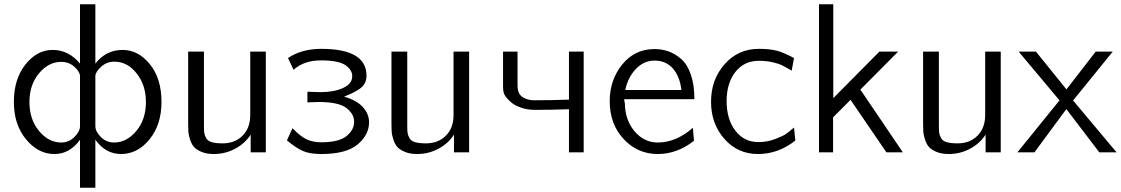

<svg xmlns="http://www.w3.org/2000/svg" viewBox="-20 -714 5254 900"><path d="M45 -236Q45 -343 99 -411.5Q153 -480 227 -480Q302 -480 355 -416V-694H427V-416Q477 -480 555 -480Q628 -480 682.5 -413Q737 -346 737 -236Q737 -130 681 -61Q625 8 547 8Q475 8 427 -59V166H355V-59Q307 8 235 8Q159 8 102 -61Q45 -130 45 -236ZM118 -236Q118 -154 163 -100Q208 -46 267 -46Q302 -46 328 -71Q354 -96 355 -121V-359Q353 -380 327.5 -402Q302 -424 267 -424Q208 -424 163 -370.5Q118 -317 118 -236ZM427 -121Q428 -96 453.5 -71Q479 -46 515 -46Q573 -46 618.5 -99.5Q664 -153 664 -236Q664 -315 620.5 -370Q577 -425 516 -425Q481 -425 455 -402Q429 -379 427 -359Z M862 -133V-472H936V-124Q936 -102 937.5 -91Q939 -80 946.5 -66.5Q954 -53 973 -47.5Q992 -42 1024 -42Q1081 -42 1117 -78Q1153 -114 1153 -175V-472H1226V0H1155V-83Q1129 -42 1082.5 -17Q1036 8 982 8Q949 8 925 -2Q901 -12 889.5 -25Q878 -38 871 -59.5Q864 -81 863 -96Q862 -111 862 -133Z M1325 -56 1351 -113Q1388 -75 1415 -62Q1446 -47 1485 -47Q1568 -47 1604 -76Q1640 -105 1640 -143Q1640 -180 1603.5 -208Q1567 -236 1472 -236Q1455 -236 1421 -234V-284Q1471 -282 1482 -282Q1545 -282 1588 -301.5Q1631 -321 1631 -357Q1631 -387 1598.5 -409Q1566 -431 1484 -431Q1406 -431 1356 -387L1330 -442Q1394 -485 1486 -485Q1698 -485 1698 -359Q1698 -338 1688.5 -321.5Q1679 -305 1659 -293Q1639 -281 1627 -275.5Q1615 -270 1593 -261Q1652 -244 1681 -212Q1710 -180 1710 -141Q1710 -82 1656.5 -37Q1603 8 1486 8Q1433 8 1400.5 -6Q1368 -20 1325 -56Z M1815 -133V-472H1889V-124Q1889 -102 1890.5 -91Q1892 -80 1899.5 -66.5Q1907 -53 1926 -47.5Q1945 -42 1977 -42Q2034 -42 2070 -78Q2106 -114 2106 -175V-472H2179V0H2108V-83Q2082 -42 2035.5 -17Q1989 8 1935 8Q1902 8 1878 -2Q1854 -12 1842.5 -25Q1831 -38 1824 -59.5Q1817 -81 1816 -96Q1815 -111 1815 -133Z M2338 -309V-472H2406V-313Q2406 -274 2429.5 -259Q2453 -244 2482 -244Q2563 -244 2647 -247V-472H2716V0H2647V-202Q2567 -199 2488 -199Q2453 -199 2423.5 -209Q2394 -219 2377.5 -233Q2361 -247 2352 -259Q2343 -271 2342 -278Q2338 -288 2338 -309Z M2838 -240Q2838 -339 2896.5 -411.5Q2955 -484 3048 -484Q3082 -484 3112.5 -473.5Q3143 -463 3172 -438.5Q3201 -414 3218 -365.5Q3235 -317 3235 -249H2906Q2906 -238 2909 -231Q2910 -151 2954.5 -98.5Q2999 -46 3064 -46Q3149 -46 3228 -115L3233 -54Q3154 8 3063 8Q2969 8 2903.5 -62Q2838 -132 2838 -240ZM2911 -292H3174Q3167 -355 3134.5 -392.5Q3102 -430 3048 -430Q2998 -430 2960.5 -390.5Q2923 -351 2911 -292Z M3313 -237Q3313 -341 3376.5 -413Q3440 -485 3537 -485Q3590 -485 3622.5 -476Q3655 -467 3702 -442L3691 -383Q3660 -401 3644.5 -408.5Q3629 -416 3600.5 -422.5Q3572 -429 3537 -429Q3468 -429 3427 -376.5Q3386 -324 3386 -240Q3386 -155 3427 -101.5Q3468 -48 3535 -48Q3576 -48 3613 -62Q3650 -76 3664 -86Q3678 -96 3702 -116L3708 -55Q3628 8 3533 8Q3438 8 3375.5 -63Q3313 -134 3313 -237Z M3819 0V-694H3886V-254Q3922 -290 3994 -363Q4066 -436 4102 -472H4190L4013 -294L4212 0H4135L3967 -246L3885 -164V0Z M4307 -133V-472H4381V-124Q4381 -102 4382.5 -91Q4384 -80 4391.5 -66.5Q4399 -53 4418 -47.5Q4437 -42 4469 -42Q4526 -42 4562 -78Q4598 -114 4598 -175V-472H4671V0H4600V-83Q4574 -42 4527.5 -17Q4481 8 4427 8Q4394 8 4370 -2Q4346 -12 4334.5 -25Q4323 -38 4316 -59.5Q4309 -81 4308 -96Q4307 -111 4307 -133Z M4749 0 4946 -243V-244L4755 -472H4836L4979 -295L5116 -472H5196L5010 -243L5214 0H5133L4979 -202H4978L4829 0Z"/></svg>

Font: Coval
Style: ExtraLight
Weight: 250
Foundry: Context Ltd
Version: Version 001.000